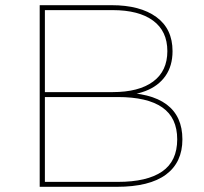

<svg xmlns="http://www.w3.org/2000/svg" viewBox="-20 -720 788 740"><path d="M133 -700H410Q520 -700 582.5 -654.5Q645 -609 645 -523Q645 -466 617.5 -427Q590 -388 540 -369Q490 -350 424 -350L441 -363Q561 -363 622 -317.5Q683 -272 683 -183Q683 -94 619.5 -47Q556 0 430 0H133ZM434 -19Q547 -19 605 -59Q663 -99 663 -183Q663 -266 605.5 -306Q548 -346 434 -346H148V-365H414Q515 -365 570 -405.5Q625 -446 625 -523Q625 -600 570 -640.5Q515 -681 414 -681H153V-19Z"/></svg>

Font: Montserrat
Style: Regular
Weight: 400
Designer: Julieta Ulanovsky
Foundry: Julieta Ulanovsky
Version: Version 8.000